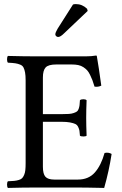

<svg xmlns="http://www.w3.org/2000/svg" viewBox="-20 -922 598 944"><path d="M190.9 -360.8H282.2Q304.2 -360.8 318.4 -361.8Q332.5 -362.8 342.8 -366.5Q353 -370.1 358.4 -374Q363.8 -377.9 366.9 -387.2Q370.1 -396.5 371.1 -404.8Q372.1 -413.1 373 -429.2Q377.9 -434.1 390.1 -434.1Q400.9 -434.1 405.8 -429.2Q403.8 -381.3 403.8 -342.8Q403.8 -306.6 405.8 -254.9Q401.9 -251 390.1 -251Q377 -251 373 -254.9Q372.1 -271.5 370.6 -279.5Q369.1 -287.6 364.3 -297.9Q359.4 -308.1 350.1 -312.5Q340.8 -316.9 324 -320.1Q307.1 -323.2 282.2 -323.2H190.9V-102.1Q190.9 -66.9 203.4 -53Q215.8 -39.1 247.1 -39.1H362.8Q415.5 -39.1 446.3 -74Q477.1 -108.9 494.1 -169.9Q513.7 -174.3 528.8 -165Q516.1 -82 492.2 2Q490.2 2 467.8 1.5Q445.3 1 415 0.5Q384.8 0 363.8 0H148.9Q93.3 0 19 2Q14.6 -2.4 14.6 -14.4Q14.6 -26.4 19 -30.8Q39.1 -31.7 50 -32.7Q61 -33.7 72.3 -37.1Q83.5 -40.5 88.9 -46.1Q94.2 -51.8 98.6 -61.8Q103 -71.8 104.5 -85.4Q106 -99.1 106 -120.1V-526.9Q106 -550.8 103.3 -565.4Q100.6 -580.1 95.7 -589.8Q90.8 -599.6 79.3 -604.2Q67.9 -608.9 55.2 -610.8Q42.5 -612.8 19 -613.8Q14.6 -618.2 14.6 -630.4Q14.6 -642.6 19 -647Q99.1 -645 148.9 -645H402.8Q429.2 -645 452.1 -648.9Q456.1 -648.9 456.1 -646Q457.5 -639.2 466.1 -584.2Q474.6 -529.3 478 -501Q462.4 -493.2 444.8 -496.1Q438.5 -516.6 434.1 -528.3Q429.7 -540 422.6 -554.4Q415.5 -568.8 408.2 -576.7Q400.9 -584.5 389.9 -591.8Q378.9 -599.1 364.7 -602.1Q350.6 -605 332 -605H256.8Q217.8 -605 204.3 -590.3Q190.9 -575.7 190.9 -541ZM338.9 -899.9Q344.7 -901.9 353 -901.9Q384.3 -901.9 408.2 -878.9L411.1 -868.2L295.9 -758.8Q277.3 -740.2 266.1 -740.2Q260.7 -740.2 256.3 -744.1Q252 -748 252 -752.9Q252 -761.7 263.2 -780.8Z"/></svg>

Font: Common Serif
Style: Regular
Weight: 400
Designer: Philipp H. Poll, Khaled Hosny
Foundry: Stefan Peev, Context Ltd.
Version: Version 1.026